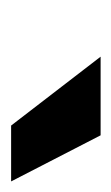

<svg xmlns="http://www.w3.org/2000/svg" viewBox="54 -830 205 354"><g transform="rotate(90 157.0 -652.5)"><path d="M229 -735 314 -570H211L84 -735Z"/></g></svg>

Font: Rosario Light
Style: Bold Italic
Weight: 700
Italic angle: -8.05°
Version: Version 1.101; ttfautohint (v1.8.1.43-b0c9)